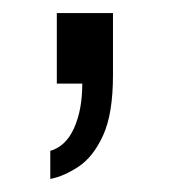

<svg xmlns="http://www.w3.org/2000/svg" viewBox="-20 -128 260 294"><path d="M57 146V103Q81 96 93.5 68Q106 40 106 0H67V-108H153V-13Q153 46 138 79Q123 112 100.5 127Q78 142 57 146Z"/></svg>

Font: Archivo Condensed
Style: Regular
Weight: 400
Width: 3
Designer: Hector Gatti
Foundry: Omnibus-Type
Version: Version 2.001; ttfautohint (v1.8.3)